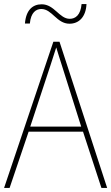

<svg xmlns="http://www.w3.org/2000/svg" viewBox="-20 -919 544 939"><path d="M102 -804H126C131 -859 157 -875 182 -875C235 -875 257 -803 320 -803C365 -803 400 -835 403 -899H379C374 -845 349 -827 321 -827C270 -827 246 -898 184 -898C139 -898 107 -869 102 -804ZM476 0H504L271 -715H241L0 0H27L120 -275H386ZM282 -601 377 -300H128L227 -600C236 -630 246 -657 255 -687C265 -653 274 -627 282 -601Z"/></svg>

Font: Noto Sans Hebrew SemiCondensed Thin
Style: Regular
Weight: 100
Width: 4
Designer: Monotype Design Team
Foundry: Monotype Imaging Inc.
Version: Version 2.004